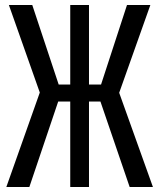

<svg xmlns="http://www.w3.org/2000/svg" viewBox="-20 -750 639 770"><path d="M5.4 0 139.6 -378.9 15.6 -730H109.4L215.3 -411.1H261.7V-730H336.9V-411.1H385.3L489.3 -730H583L458 -377.9L593.3 0H500L382.8 -342.8H336.9V0H261.7V-342.8H213.4L97.7 0Z"/></svg>

Font: UDEV Gothic 35
Style: Regular
Weight: 400
Version: v2.1.0; ttfautohint (v1.8.4.7-5d5b-dirty) -l 6 -r 45 -G 200 